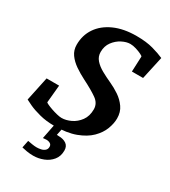

<svg xmlns="http://www.w3.org/2000/svg" viewBox="-224 -795 1006 1134"><g transform="rotate(30 279.0 -228.0)"><path d="M556.2 -647 522 -491.2H445.8L450.2 -595.2Q450.7 -598.6 435.1 -606.4Q419.4 -614.3 397.5 -621.1Q375.5 -627.9 356.9 -627.9Q331.1 -627.9 301 -612.5Q271 -597.2 249.5 -568.4Q228 -539.6 228 -499Q228 -468.3 247.8 -445.6Q267.6 -422.9 299.6 -405Q331.5 -387.2 367.2 -371.1Q399.9 -356.4 432.4 -334.7Q464.8 -313 486.8 -281.7Q508.8 -250.5 508.8 -207Q508.8 -172.9 494.1 -134.3Q479.5 -95.7 445.1 -61.5Q410.6 -27.3 352.5 -5.6Q294.4 16.1 208 16.1Q153.3 16.1 108.4 4.4Q63.5 -7.3 33.9 -21Q4.4 -34.7 -4.9 -40L29.8 -204.1H115.2L104 -85Q103.5 -82 116.9 -75.7Q130.4 -69.3 149.9 -62.5Q169.4 -55.7 189.5 -50.8Q209.5 -45.9 222.2 -45.9Q252.4 -45.9 284.9 -61.3Q317.4 -76.7 340.1 -107.7Q362.8 -138.7 362.8 -185.1Q362.8 -225.6 326.4 -251.2Q290 -276.9 224.1 -310.1Q188.5 -328.1 156.5 -350.1Q124.5 -372.1 104.2 -400.4Q84 -428.7 84 -465.8Q84 -530.3 117.7 -580.1Q151.4 -629.9 214.6 -658.4Q277.8 -687 365.2 -687Q432.6 -687 479.5 -673.8Q526.4 -660.6 556.2 -647ZM334 112.8Q334 151.9 312.5 178.2Q291 204.6 257.6 217.8Q224.1 231 189 231Q166.5 231 144.5 227.3Q122.6 223.6 109.9 220.2L120.1 169.9Q132.3 172.4 150.4 175.3Q168.5 178.2 182.1 178.2Q195.3 178.2 210.4 175Q225.6 171.9 236.3 162.8Q247.1 153.8 247.1 137.2Q247.1 123 236.1 116.5Q225.1 109.9 210 109.9Q200.7 109.9 187 111.8L213.9 -24.4H265.1L249 54.2Q252 55.2 263.2 55.2Q293.5 55.2 313.7 69.1Q334 83 334 112.8Z"/></g></svg>

Font: Charis
Style: Bold Italic
Weight: 700
Italic angle: -11°
Designer: Walt Agee, Miriam Martin, Annie Olsen, Victor Gaultney, Lorna Priest, Alan Ward, Bob Hallissy, Martin Hosken, Sharon Cor
Foundry: SIL Global
Version: Version 7.000